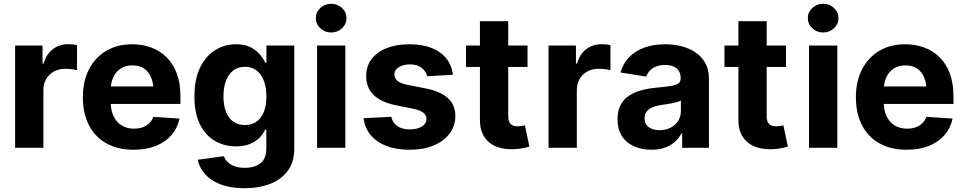

<svg xmlns="http://www.w3.org/2000/svg" viewBox="-20 -789 5146 1025"><path d="M60.7 0V-545.9H207V-450H212.9Q227.7 -501.1 262.9 -527.1Q298.1 -553.1 343.8 -553.1Q355.1 -553.1 368.2 -551.9Q381.2 -550.6 391.2 -548V-413.9Q380.7 -417.5 361.9 -419.6Q343.1 -421.7 327.1 -421.7Q294 -421.7 267.8 -407.3Q241.5 -392.9 226.6 -367.4Q211.7 -342 211.7 -308.4V0Z M693 10.5Q609.1 10.5 548.2 -23.6Q487.3 -57.7 454.8 -120.8Q422.3 -183.9 422.3 -270.3Q422.3 -354.6 454.7 -418.1Q487.2 -481.6 546.4 -517.2Q605.6 -552.7 685.7 -552.7Q739.9 -552.7 786.8 -535.5Q833.6 -518.3 868.8 -483.7Q903.9 -449.2 923.5 -397.3Q943.2 -345.3 943.2 -275.6V-234.2H482.4V-327.5H869.9L799.4 -303.1Q799.4 -344.9 786.7 -375.5Q774 -406.2 749 -423.1Q724 -440 686.9 -440Q649.8 -440 624 -423Q598.2 -406 584.8 -376.5Q571.3 -347.1 571.3 -309V-243Q571.3 -198.8 586.8 -167.3Q602.2 -135.7 630.3 -118.9Q658.3 -102.1 695.3 -102.1Q720.4 -102.1 741 -109.3Q761.5 -116.5 776.4 -130.7Q791.2 -144.8 798.8 -165.2L938.5 -155.9Q927.8 -105.5 895.5 -68Q863.1 -30.6 811.8 -10Q760.4 10.5 693 10.5Z M1284.6 215.8Q1211.1 215.8 1158.6 195.8Q1106.2 175.7 1075.3 141.2Q1044.4 106.6 1035.5 63.7L1175.2 44.9Q1181.4 61.5 1195.2 75.7Q1209 89.8 1231.9 98.4Q1254.9 107 1288.1 107Q1337.3 107 1369.5 83.2Q1401.8 59.4 1401.8 3.3V-96.5H1395.1Q1385.4 -74.2 1365.4 -53.8Q1345.3 -33.4 1314.3 -20.5Q1283.2 -7.6 1239.5 -7.6Q1178.2 -7.6 1128 -36.4Q1077.8 -65.1 1047.9 -124.1Q1018 -183.1 1018 -273.6Q1018 -366.7 1048.4 -428.7Q1078.8 -490.6 1129.2 -521.7Q1179.6 -552.7 1239.6 -552.7Q1285.3 -552.7 1316.3 -537.4Q1347.4 -522 1366.8 -499Q1386.3 -476.1 1396.5 -453.7H1402.3V-545.9H1551V5.7Q1551 75.1 1516.8 121.9Q1482.7 168.8 1422.7 192.3Q1362.6 215.8 1284.6 215.8ZM1287.5 -121.5Q1342.1 -121.5 1372.1 -162.1Q1402.1 -202.6 1402.1 -274.4Q1402.1 -322.4 1388.8 -357.8Q1375.5 -393.2 1350 -412.8Q1324.4 -432.4 1287.5 -432.4Q1250.1 -432.4 1224.5 -412.2Q1198.9 -392 1185.9 -356.4Q1172.9 -320.8 1172.9 -274.4Q1172.9 -227.7 1186 -193.3Q1199.1 -158.8 1224.8 -140.1Q1250.5 -121.5 1287.5 -121.5Z M1672.6 0V-545.9H1823.5V0ZM1747.9 -615.6Q1714.2 -615.6 1690.1 -638.1Q1666.1 -660.5 1666.1 -692.2Q1666.1 -724.1 1690.1 -746.4Q1714.2 -768.8 1747.9 -768.8Q1781.7 -768.8 1805.8 -746.4Q1829.8 -724.1 1829.8 -692.3Q1829.8 -660.5 1805.8 -638.1Q1781.7 -615.6 1747.9 -615.6Z M2398.1 -390 2260.3 -381.8Q2254.8 -407.9 2231.3 -426.6Q2207.8 -445.3 2168.5 -445.3Q2133.3 -445.3 2109.5 -430.6Q2085.6 -415.9 2085.6 -391.8Q2085.6 -372 2101 -358.1Q2116.4 -344.2 2154.2 -336.3L2253.4 -316.8Q2332.6 -301 2371.7 -264.6Q2410.8 -228.3 2410.8 -169.3Q2410.8 -115.4 2379.6 -75Q2348.3 -34.5 2293.6 -12Q2238.9 10.5 2168.1 10.5Q2095.7 10.5 2042.9 -9.9Q1990.1 -30.4 1958.9 -68.1Q1927.7 -105.9 1920.6 -157.8L2068.8 -165.6Q2076 -132.5 2102 -115.4Q2127.9 -98.2 2168.3 -98.2Q2207.9 -98.2 2232.4 -113.9Q2256.9 -129.5 2256.9 -153.3Q2256.9 -174.2 2239.8 -187.5Q2222.8 -200.8 2187 -208.2L2092.7 -227.3Q2012.8 -243.7 1973.8 -282.7Q1934.9 -321.7 1934.9 -382.8Q1934.9 -435.6 1963.6 -473.6Q1992.4 -511.6 2044.4 -532.2Q2096.4 -552.7 2166.1 -552.7Q2235 -552.7 2284.4 -532.9Q2333.9 -513 2362.9 -476.6Q2391.9 -440.2 2398.1 -390Z M2796.2 -545.9V-431.8H2467.7V-545.9ZM2542.1 -675.8H2693.1V-168Q2693.1 -140.7 2705.4 -127.7Q2717.7 -114.6 2744.6 -114.6Q2753.2 -114.6 2764 -116.2Q2774.8 -117.8 2782.3 -119.7L2806.3 -6.4Q2781.4 0.9 2758.3 4.3Q2735.2 7.7 2712.5 7.7Q2631.1 7.7 2586.6 -33.1Q2542.1 -73.9 2542.1 -147.9Z M2908.4 0V-545.9H3054.7V-450H3060.5Q3075.4 -501.1 3110.6 -527.1Q3145.8 -553.1 3191.4 -553.1Q3202.7 -553.1 3215.8 -551.9Q3228.9 -550.6 3238.9 -548V-413.9Q3228.3 -417.5 3209.5 -419.6Q3190.7 -421.7 3174.8 -421.7Q3141.7 -421.7 3115.4 -407.3Q3089.2 -392.9 3074.3 -367.4Q3059.4 -342 3059.4 -308.4V0Z M3457.9 10.4Q3405.9 10.4 3364.7 -8Q3323.5 -26.3 3300.1 -62.4Q3276.7 -98.5 3276.7 -152.3Q3276.7 -198 3293.2 -228.7Q3309.7 -259.4 3338.5 -278.3Q3367.3 -297.2 3404.1 -307.1Q3440.8 -317 3481.5 -320.7Q3529 -325.3 3558.1 -329.6Q3587.1 -333.9 3600.4 -342.9Q3613.8 -352 3613.8 -369.3V-371.7Q3613.8 -394.2 3604.1 -410Q3594.3 -425.7 3575.8 -433.9Q3557.2 -442.2 3530.4 -442.2Q3503.2 -442.2 3482.9 -434.1Q3462.6 -426 3449.4 -412Q3436.1 -398 3430.4 -380.1L3292.3 -402Q3305.6 -449.4 3338.1 -483.1Q3370.6 -516.8 3419.6 -534.8Q3468.6 -552.7 3531 -552.7Q3576.4 -552.7 3618.3 -542.1Q3660.3 -531.4 3693.3 -509.1Q3726.4 -486.7 3745.6 -451.7Q3764.7 -416.7 3764.7 -368.2V0H3621.8V-76H3617.1Q3603.8 -50.5 3581.9 -31.1Q3560 -11.7 3529.2 -0.7Q3498.4 10.4 3457.9 10.4ZM3501.1 -94.1Q3534.5 -94.1 3560.1 -107.5Q3585.7 -120.9 3600.3 -143.7Q3614.9 -166.5 3614.9 -194.9V-252.7Q3608.1 -248.4 3595.6 -244.6Q3583.1 -240.8 3567.7 -237.8Q3552.3 -234.8 3537.3 -232.5Q3522.2 -230.3 3509.9 -228.5Q3483 -224.7 3463 -216.1Q3443.1 -207.4 3432 -193.1Q3421 -178.8 3421 -157.4Q3421 -126.3 3443.5 -110.2Q3466 -94.1 3501.1 -94.1Z M4176.1 -545.9V-431.8H3847.6V-545.9ZM3922 -675.8H4072.9V-168Q4072.9 -140.7 4085.3 -127.7Q4097.6 -114.6 4124.5 -114.6Q4133.1 -114.6 4143.9 -116.2Q4154.7 -117.8 4162.2 -119.7L4186.2 -6.4Q4161.3 0.9 4138.2 4.3Q4115 7.7 4092.4 7.7Q4010.9 7.7 3966.5 -33.1Q3922 -73.9 3922 -147.9Z M4299 0V-545.9H4450V0ZM4374.4 -615.6Q4340.6 -615.6 4316.6 -638.1Q4292.6 -660.5 4292.6 -692.2Q4292.6 -724.1 4316.6 -746.4Q4340.6 -768.8 4374.4 -768.8Q4408.2 -768.8 4432.2 -746.4Q4456.2 -724.1 4456.2 -692.3Q4456.2 -660.5 4432.2 -638.1Q4408.2 -615.6 4374.4 -615.6Z M4819.9 10.5Q4736 10.5 4675.1 -23.6Q4614.3 -57.7 4581.7 -120.8Q4549.2 -183.9 4549.2 -270.3Q4549.2 -354.6 4581.7 -418.1Q4614.2 -481.6 4673.3 -517.2Q4732.5 -552.7 4812.7 -552.7Q4866.9 -552.7 4913.7 -535.5Q4960.5 -518.3 4995.7 -483.7Q5030.9 -449.2 5050.5 -397.3Q5070.1 -345.3 5070.1 -275.6V-234.2H4609.4V-327.5H4996.9L4926.4 -303.1Q4926.4 -344.9 4913.7 -375.5Q4901 -406.2 4876 -423.1Q4851 -440 4813.9 -440Q4776.8 -440 4751 -423Q4725.2 -406 4711.7 -376.5Q4698.2 -347.1 4698.2 -309V-243Q4698.2 -198.8 4713.7 -167.3Q4729.2 -135.7 4757.2 -118.9Q4785.3 -102.1 4822.3 -102.1Q4847.4 -102.1 4867.9 -109.3Q4888.5 -116.5 4903.3 -130.7Q4918.2 -144.8 4925.8 -165.2L5065.4 -155.9Q5054.8 -105.5 5022.4 -68Q4990 -30.6 4938.7 -10Q4887.4 10.5 4819.9 10.5Z"/></svg>

Font: GitLab Sans
Style: Regular
Weight: 400
Designer: Rasmus Andersson
Foundry: Modifications by GitLab B.V., manufactured by rsms
Version: Version 4.000;git-c8fb6b7